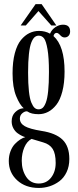

<svg xmlns="http://www.w3.org/2000/svg" viewBox="-20 -679 385 948"><path d="M82 -553.2 155.8 -658.7H185.5L258.3 -553.2H233.4L169.9 -624.5L107.4 -553.2ZM171.4 249Q106 249 64.7 211.2Q23.4 173.3 23.4 115.7Q23.4 89.4 32 67.4Q40.5 45.4 53.7 31.7Q66.9 18.1 79.8 9.8Q92.8 1.5 105 -2Q98.6 -3.4 89.1 -7.8Q79.6 -12.2 67.1 -21Q54.7 -29.8 46.1 -45.4Q37.6 -61 37.6 -80.1Q37.6 -108.4 55.2 -125.2Q72.8 -142.1 91.3 -144Q96.2 -145 97.7 -144Q77.6 -160.6 59.8 -204.3Q42 -248 42 -316.9Q42 -374 53.2 -416.3Q64.5 -458.5 83.7 -481.7Q103 -504.9 125.2 -515.6Q147.5 -526.4 172.4 -526.4Q203.1 -526.4 227.1 -512.7Q234.9 -532.2 253.2 -544.7Q271.5 -557.1 291 -557.1Q326.2 -557.1 326.2 -523.9Q326.2 -510.3 318.6 -502.2Q311 -494.1 298.8 -494.1Q287.1 -494.1 277.1 -505.4Q267.1 -516.6 259.8 -516.6Q248 -516.6 244.1 -501Q298.8 -452.1 298.8 -325.7Q298.8 -269.5 287.8 -227.3Q276.9 -185.1 258.1 -161.4Q239.3 -137.7 217.3 -126.5Q195.3 -115.2 170.4 -115.2Q134.3 -115.2 115.7 -128.4Q113.8 -129.4 112.3 -129.4Q101.1 -129.4 89.6 -119.4Q78.1 -109.4 78.1 -93.3Q78.1 -69.8 102.5 -55.9Q127 -42 184.6 -32.7Q254.9 -22 288.6 10.5Q322.3 43 322.3 106Q322.3 142.6 308.8 170.9Q295.4 199.2 273.2 215.8Q251 232.4 225.1 240.7Q199.2 249 171.4 249ZM170.4 -139.2Q182.1 -139.2 190.7 -146.5Q199.2 -153.8 206.5 -172.9Q213.9 -191.9 217.8 -229.5Q221.7 -267.1 221.7 -323.7Q221.7 -394.5 214.6 -435.5Q207.5 -476.6 197.3 -489.7Q187 -502.9 171.4 -502.9Q159.7 -502.9 150.9 -495.4Q142.1 -487.8 134.5 -468.8Q127 -449.7 122.8 -412.4Q118.7 -375 118.7 -320.8Q118.7 -265.6 122.8 -228.3Q127 -190.9 134.8 -172.4Q142.6 -153.8 150.9 -146.5Q159.2 -139.2 170.4 -139.2ZM171.4 227.1Q209.5 227.1 232.2 198Q254.9 168.9 254.9 125.5Q254.9 79.6 240.2 56.4Q225.6 33.2 192.9 23.9Q143.1 8.8 135.7 6.8Q112.8 19 100.1 48.8Q87.4 78.6 87.4 114.7Q87.4 160.6 109.1 193.8Q130.9 227.1 171.4 227.1Z"/></svg>

Font: Imbue
Style: Regular
Weight: 400
Designer: Tyler Finck
Foundry: Etcetera Type Company
Version: Version 0.910